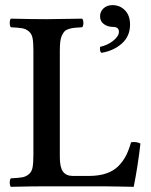

<svg xmlns="http://www.w3.org/2000/svg" viewBox="-20 -719 584 741"><path d="M377 0H160.2Q104 0 22 2Q17.6 -2.4 17.6 -14.4Q17.6 -26.4 22 -30.8Q51.8 -32.2 65.7 -34.7Q79.6 -37.1 91.1 -46.4Q102.5 -55.7 105.7 -72.8Q108.9 -89.8 108.9 -121.1V-524.9Q108.9 -555.2 105.7 -571.8Q102.5 -588.4 91.3 -597.9Q80.1 -607.4 65.7 -609.9Q51.3 -612.3 22 -613.8Q17.6 -618.2 17.6 -630.4Q17.6 -642.6 22 -647Q107.9 -645 160.2 -645Q182.6 -645 296.9 -647Q301.8 -642.6 301.8 -630.4Q301.8 -618.2 296.9 -613.8Q278.3 -612.8 267.8 -611.8Q257.3 -610.8 246.1 -607.4Q234.9 -604 229.5 -598.4Q224.1 -592.8 219.2 -582.8Q214.4 -572.8 212.6 -558.3Q210.9 -543.9 210.9 -522.9V-112.8Q210.9 -73.2 223.1 -56.6Q235.4 -40 261.2 -40H323.2Q361.8 -40 390.4 -49.8Q418.9 -59.6 437.3 -78.4Q455.6 -97.2 466.6 -118.9Q477.5 -140.6 485.8 -169.9Q505.9 -173.3 522 -165Q512.7 -82 496.1 2Q494.1 2 443.4 1Q392.6 0 377 0ZM371.1 -515.1Q364.3 -521 366.2 -538.1Q395.5 -544.4 417.2 -562Q439 -579.6 439 -596.2Q439 -615.2 416 -615.2Q395.5 -615.2 380.9 -626Q366.2 -636.7 366.2 -655.8Q366.2 -674.3 379.6 -686.8Q393.1 -699.2 414.1 -699.2Q442.9 -699.2 462.4 -679.2Q481.9 -659.2 481.9 -624Q481.9 -579.1 450 -550.8Q418 -522.5 371.1 -515.1Z"/></svg>

Font: Common Serif Medium
Style: Regular
Weight: 500
Designer: Philipp H. Poll, Khaled Hosny
Foundry: Stefan Peev, Context Ltd.
Version: Version 1.026